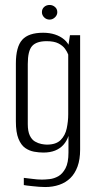

<svg xmlns="http://www.w3.org/2000/svg" viewBox="-20 -637 392 774"><path d="M162 117Q151 117 137.5 116Q124 115 111 113.5Q98 112 88.5 111Q79 110 76 109V80Q88 81 109.5 84Q131 87 149 87Q162 87 180 85Q198 83 215 73.5Q232 64 244 41.5Q256 19 256 -22V-89Q249 -68 235.5 -53Q222 -38 202 -30Q182 -22 155 -22Q137 -22 117.5 -25.5Q98 -29 81.5 -40.5Q65 -52 54.5 -77.5Q44 -103 44 -148V-381Q44 -448 69.5 -476.5Q95 -505 154 -505Q180 -505 201.5 -498Q223 -491 239 -477.5Q255 -464 263 -442L254 -443L262 -495H303V-34Q303 6 292.5 34.5Q282 63 263.5 81Q245 99 219 108Q193 117 162 117ZM169 -54Q206 -54 224.5 -72.5Q243 -91 249 -119.5Q255 -148 255 -176V-417Q251 -428 242 -440.5Q233 -453 215.5 -462Q198 -471 168 -471Q127 -471 109.5 -451.5Q92 -432 92 -379V-137Q92 -108 100 -91Q108 -74 121 -66.5Q134 -59 147 -56.5Q160 -54 169 -54ZM180 -558Q167 -558 158 -567Q149 -576 149 -588Q149 -601 158 -609Q167 -617 180 -617Q192 -617 201.5 -609Q211 -601 211 -588Q211 -576 201.5 -567Q192 -558 180 -558Z"/></svg>

Font: Alumni Sans Thin Light
Style: Regular
Weight: 300
Version: Version 1.018